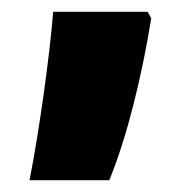

<svg xmlns="http://www.w3.org/2000/svg" viewBox="-20 -166 324 325"><path d="M236 -135 230 -146H70C64 -70 46 58 30 139H165C195 66 220 -36 236 -135Z"/></svg>

Font: Noto Sans Armenian Condensed Black
Style: Regular
Weight: 900
Width: 3
Designer: Monotype Design Team
Foundry: Monotype Imaging Inc.
Version: Version 2.008